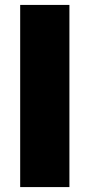

<svg xmlns="http://www.w3.org/2000/svg" viewBox="-20 -760 364 780"><path d="M262 -740V0H62V-740Z"/></svg>

Font: Pathway Extreme 28pt ExtraBold
Style: Regular
Weight: 800
Designer: Eduardo Rodriguez Tunni
Foundry: Eduardo Rodriguez Tunni
Version: Version 1.001;gftools[0.9.26]